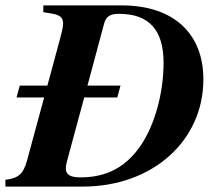

<svg xmlns="http://www.w3.org/2000/svg" viewBox="-51 -689 793 709"><path d="M124 -373H22L10 -329H112L49 -97C35 -46 17 -31 -31 -25V0H255C511 0 700 -168 700 -396C700 -567 588 -669 399 -669H109V-644L140 -639C168 -634 182 -626 182 -602C182 -592 179 -576 170 -543ZM272 -373 333 -600C340 -628 355 -638 388 -638C499 -638 553 -579 553 -457C553 -346 521 -229 469 -152C414 -72 343 -34 246 -34C208 -34 192 -44 192 -68C192 -80 197 -95 204 -122L260 -329H382L394 -373Z"/></svg>

Font: STIXGeneral
Style: Bold Italic
Weight: 700
Italic angle: -16.33°
Designer: MicroPress Inc., with final additions and corrections provided by Coen Hoffman, Elsevier (retired)
Version: Version 1.1.0